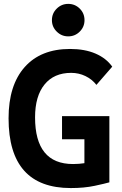

<svg xmlns="http://www.w3.org/2000/svg" viewBox="-20 -954 626 984"><path d="M342.8 9.8Q23.9 9.8 23.9 -347.7Q23.9 -517.1 106.4 -610.1Q189 -703.1 338.9 -703.1Q414.6 -703.1 469.5 -679.4Q524.4 -655.8 555.2 -612.3L474.1 -519Q451.7 -547.9 417.7 -564.2Q383.8 -580.6 344.7 -580.6Q256.8 -580.6 208.3 -521Q159.7 -461.4 159.7 -352.5Q159.7 -113.3 354.5 -113.3Q370.1 -113.3 384.8 -114.5Q399.4 -115.7 412.6 -117.7V-240.2H297.9V-358.9H540.5V-19.5Q519 -13.2 465.3 -1.7Q411.6 9.8 342.8 9.8ZM329.6 -767.6Q295.4 -767.6 270.8 -792Q246.1 -816.4 246.1 -850.6Q246.1 -885.7 270.8 -909.9Q295.4 -934.1 329.6 -934.1Q364.3 -934.1 388.7 -909.9Q413.1 -885.7 413.1 -850.6Q413.1 -816.4 388.7 -792Q364.3 -767.6 329.6 -767.6Z"/></svg>

Font: Cascadia Code PL
Style: Bold
Weight: 700
Monospace: yes
Designer: Aaron Bell
Foundry: Saja Typeworks
Version: Version 2404.023; ttfautohint (v1.8.4)